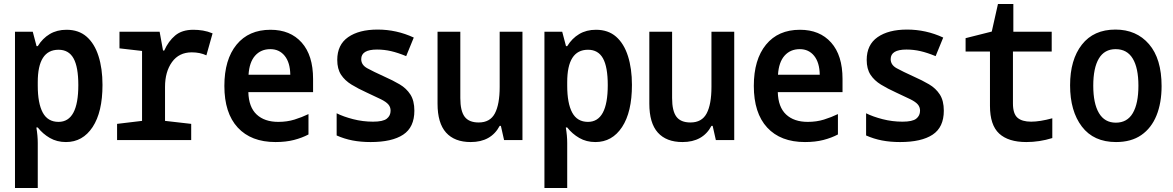

<svg xmlns="http://www.w3.org/2000/svg" viewBox="-20 -701 5870 961"><path d="M55 240V-542H144L163 -470H169Q193 -509 229 -530.5Q265 -552 313 -552Q374 -552 413.5 -517.5Q453 -483 473 -420.5Q493 -358 493 -276Q493 -140 443.5 -65Q394 10 310 10Q265 10 229.5 -10.5Q194 -31 169 -63H162Q169 -22 169 15V240ZM273 -91Q372 -91 372 -275Q372 -366 348 -409Q324 -452 273 -452Q169 -452 169 -290V-272Q169 -184 194 -137.5Q219 -91 273 -91Z M566 0V-81L691 -96V-446L578 -459V-542H779L796 -448H802Q823 -495 857 -523.5Q891 -552 948 -552Q972 -552 996 -548Q1020 -544 1044 -534L1013 -424Q981 -439 940 -439Q876 -439 841 -390.5Q806 -342 806 -266V-96L937 -81V0Z M1359 10Q1237 10 1170 -62.5Q1103 -135 1103 -271Q1103 -403 1164 -477.5Q1225 -552 1334 -552Q1433 -552 1490 -488Q1547 -424 1547 -306V-240H1223Q1225 -165 1264.5 -128Q1304 -91 1373 -91Q1417 -91 1454 -102.5Q1491 -114 1524 -130V-28Q1492 -11 1451.5 -0.5Q1411 10 1359 10ZM1433 -327Q1432 -388 1405 -421.5Q1378 -455 1333 -455Q1286 -455 1257 -422.5Q1228 -390 1224 -327Z M1835 10Q1786 10 1744.5 2Q1703 -6 1665 -23V-134Q1699 -117 1747.5 -104.5Q1796 -92 1847 -92Q1897 -92 1916 -107Q1935 -122 1935 -147Q1935 -165 1924 -178Q1913 -191 1887 -204Q1861 -217 1815 -238Q1773 -257 1739.5 -277.5Q1706 -298 1687 -327Q1668 -356 1668 -401Q1668 -477 1722.5 -515Q1777 -553 1870 -553Q1965 -553 2051 -513L2013 -420Q1972 -437 1937.5 -445Q1903 -453 1867 -453Q1788 -453 1788 -405Q1788 -376 1818 -359.5Q1848 -343 1903 -318Q1946 -299 1980 -279Q2014 -259 2034 -228Q2054 -197 2054 -147Q2054 -64 1998 -27Q1942 10 1835 10Z M2336 10Q2255 10 2212.5 -37.5Q2170 -85 2170 -182V-542H2284V-210Q2284 -146 2305.5 -117Q2327 -88 2376 -88Q2433 -88 2457 -133.5Q2481 -179 2481 -266V-542H2595V0H2503L2487 -71H2481Q2438 10 2336 10Z M2705 240V-542H2794L2813 -470H2819Q2843 -509 2879 -530.5Q2915 -552 2963 -552Q3024 -552 3063.5 -517.5Q3103 -483 3123 -420.5Q3143 -358 3143 -276Q3143 -140 3093.5 -65Q3044 10 2960 10Q2915 10 2879.5 -10.5Q2844 -31 2819 -63H2812Q2819 -22 2819 15V240ZM2923 -91Q3022 -91 3022 -275Q3022 -366 2998 -409Q2974 -452 2923 -452Q2819 -452 2819 -290V-272Q2819 -184 2844 -137.5Q2869 -91 2923 -91Z M3396 10Q3315 10 3272.5 -37.5Q3230 -85 3230 -182V-542H3344V-210Q3344 -146 3365.5 -117Q3387 -88 3436 -88Q3493 -88 3517 -133.5Q3541 -179 3541 -266V-542H3655V0H3563L3547 -71H3541Q3498 10 3396 10Z M4009 10Q3887 10 3820 -62.5Q3753 -135 3753 -271Q3753 -403 3814 -477.5Q3875 -552 3984 -552Q4083 -552 4140 -488Q4197 -424 4197 -306V-240H3873Q3875 -165 3914.5 -128Q3954 -91 4023 -91Q4067 -91 4104 -102.5Q4141 -114 4174 -130V-28Q4142 -11 4101.5 -0.5Q4061 10 4009 10ZM4083 -327Q4082 -388 4055 -421.5Q4028 -455 3983 -455Q3936 -455 3907 -422.5Q3878 -390 3874 -327Z M4485 10Q4436 10 4394.5 2Q4353 -6 4315 -23V-134Q4349 -117 4397.5 -104.5Q4446 -92 4497 -92Q4547 -92 4566 -107Q4585 -122 4585 -147Q4585 -165 4574 -178Q4563 -191 4537 -204Q4511 -217 4465 -238Q4423 -257 4389.5 -277.5Q4356 -298 4337 -327Q4318 -356 4318 -401Q4318 -477 4372.5 -515Q4427 -553 4520 -553Q4615 -553 4701 -513L4663 -420Q4622 -437 4587.5 -445Q4553 -453 4517 -453Q4438 -453 4438 -405Q4438 -376 4468 -359.5Q4498 -343 4553 -318Q4596 -299 4630 -279Q4664 -259 4684 -228Q4704 -197 4704 -147Q4704 -64 4648 -27Q4592 10 4485 10Z M5117 10Q5027 10 4981 -32.5Q4935 -75 4935 -171V-443H4813V-510L4944 -543L4975 -681H5052V-542H5244V-443H5050V-183Q5050 -132 5072.5 -112Q5095 -92 5141 -92Q5185 -92 5247 -109V-10Q5183 10 5117 10Z M5566 10Q5454 10 5395 -67.5Q5336 -145 5336 -274Q5336 -402 5395 -477.5Q5454 -553 5563 -553Q5668 -553 5731 -480Q5794 -407 5794 -270Q5794 -186 5768.5 -123Q5743 -60 5692.5 -25Q5642 10 5566 10ZM5565 -87Q5622 -87 5650 -135Q5678 -183 5678 -272Q5678 -361 5649.5 -408Q5621 -455 5564 -455Q5508 -455 5480 -408Q5452 -361 5452 -272Q5452 -183 5480.5 -135Q5509 -87 5565 -87Z"/></svg>

Font: Noto Sans Mono Condensed SemiBold
Style: Regular
Weight: 600
Width: 3
Designer: Monotype Design Team
Foundry: Monotype Imaging Inc.
Version: Version 2.014